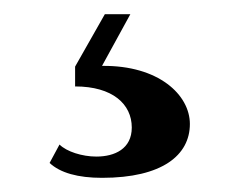

<svg xmlns="http://www.w3.org/2000/svg" viewBox="-20 -34 338 271"><path d="M64 170 50 196C65 210 90 217 124 217C209 217 248 185 248 141C248 100 204 58 124 59L164 -14H128L86 60V88C139 88 166 113 166 146C166 176 142 187 116 187C96 187 74 180 64 170Z"/></svg>

Font: Sprat Condensed Black
Style: Regular
Weight: 900
Designer: Ethan Nakache
Foundry: Collletttivo
Version: Version 2.000;Glyphs 3.2 (3217)